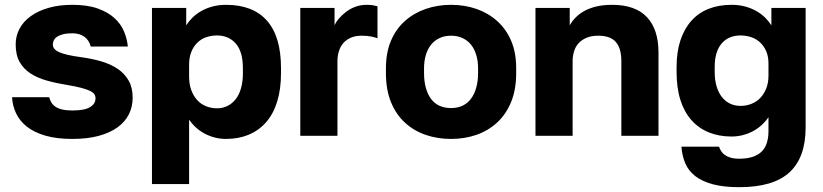

<svg xmlns="http://www.w3.org/2000/svg" viewBox="-20 -563 3410 796"><path d="M280 13Q215 13 168.5 -0.5Q122 -14 92 -37.5Q62 -61 47 -92.5Q32 -124 30 -160H184Q187 -148 193 -138Q199 -128 210 -120.5Q221 -113 238 -109Q255 -105 280 -105Q306 -105 324 -108.5Q342 -112 353.5 -119Q365 -126 370.5 -135Q376 -144 376 -156Q376 -165 371 -172.5Q366 -180 352.5 -186.5Q339 -193 316 -199Q293 -205 257 -211Q213 -218 174 -229Q135 -240 106.5 -258.5Q78 -277 61.5 -306Q45 -335 45 -379Q45 -414 61 -444Q77 -474 107.5 -496Q138 -518 181.5 -530.5Q225 -543 280 -543Q342 -543 384.5 -528Q427 -513 454 -488.5Q481 -464 494 -433Q507 -402 510 -370H356Q350 -396 330 -410.5Q310 -425 280 -425Q257 -425 241.5 -421Q226 -417 216.5 -410.5Q207 -404 203 -395.5Q199 -387 199 -378Q199 -368 206 -360Q213 -352 227 -346Q241 -340 263.5 -335Q286 -330 316 -326Q360 -320 398.5 -309Q437 -298 466.5 -278.5Q496 -259 513 -229.5Q530 -200 530 -158Q530 -120 514 -88.5Q498 -57 466.5 -34.5Q435 -12 388.5 0.5Q342 13 280 13Z M610 200V-530H752V-458Q762 -474 777.5 -489.5Q793 -505 814 -517Q835 -529 861 -536Q887 -543 917 -543Q973 -543 1015.5 -526.5Q1058 -510 1087 -477Q1116 -444 1130.5 -395Q1145 -346 1145 -280V-260Q1145 -193 1129 -141.5Q1113 -90 1083 -56Q1053 -22 1011 -4.5Q969 13 917 13Q872 13 831.5 -7.5Q791 -28 764 -67V200ZM880 -114Q903 -114 922.5 -123.5Q942 -133 956.5 -151Q971 -169 979 -196.5Q987 -224 987 -260V-280Q987 -315 979.5 -340.5Q972 -366 957.5 -382.5Q943 -399 923.5 -407.5Q904 -416 880 -416Q856 -416 834.5 -408.5Q813 -401 797.5 -385.5Q782 -370 773 -347.5Q764 -325 764 -295V-245Q764 -214 773 -189.5Q782 -165 797.5 -148Q813 -131 834.5 -122.5Q856 -114 880 -114Z M1225 0V-530H1367V-458Q1373 -472 1385.5 -486.5Q1398 -501 1415 -514Q1432 -527 1453.5 -535Q1475 -543 1500 -543Q1517 -543 1527 -541Q1537 -539 1545 -537V-404Q1540 -407 1522 -411Q1504 -415 1480 -415Q1453 -415 1434 -406.5Q1415 -398 1403 -384Q1391 -370 1385 -350.5Q1379 -331 1379 -309V0Z M1850 13Q1794 13 1745.2 -3.7Q1696.3 -20.3 1659.2 -54.2Q1622 -88 1601 -139.5Q1580 -191 1580 -259.6V-279.8Q1580 -345.4 1601 -394.4Q1622 -443.4 1659 -476.2Q1696 -509 1745 -526Q1794 -543 1850 -543Q1906 -543 1954.8 -526.2Q2003.7 -509.3 2040.8 -476.2Q2078 -443 2099 -394.2Q2120 -345.4 2120 -280.1V-260Q2120 -191.6 2099 -140.3Q2078 -89 2040.8 -54.8Q2003.7 -20.7 1954.8 -3.8Q1906 13 1850 13ZM1850 -115Q1877 -115 1898 -125Q1919 -135 1933 -154Q1947 -173 1954.5 -200Q1962 -227 1962 -260V-280Q1962 -310 1954.5 -335Q1947 -360 1933 -377.5Q1919 -395 1898 -405Q1877 -415 1850 -415Q1823 -415 1802 -405Q1781 -395 1767 -377.5Q1753 -360 1745.5 -335Q1738 -310 1738 -280V-260Q1738 -226 1745.5 -199Q1753 -172 1767 -153Q1781 -134 1802 -124.5Q1823 -115 1850 -115Z M2200 0V-530H2342V-458Q2352 -476 2367.5 -491.5Q2383 -507 2404.5 -518.5Q2426 -530 2454 -536.5Q2482 -543 2518 -543Q2614 -543 2662 -492Q2710 -441 2710 -345V0H2556V-310Q2556 -362 2533.5 -388.5Q2511 -415 2460 -415Q2432 -415 2412 -406.5Q2392 -398 2379 -384Q2366 -370 2360 -350.5Q2354 -331 2354 -310V0Z M3045 213Q2980 213 2935.5 201Q2891 189 2863 167.5Q2835 146 2821.5 115Q2808 84 2805 45H2961Q2964 54 2969.5 63Q2975 72 2984.5 79Q2994 86 3008.5 90.5Q3023 95 3045 95Q3105 95 3135.5 67.5Q3166 40 3166 -20V-77Q3139 -38 3098.5 -17.5Q3058 3 3013 3Q2961 3 2919 -14Q2877 -31 2847 -64.5Q2817 -98 2801 -148Q2785 -198 2785 -265V-285Q2785 -348 2801 -396Q2817 -444 2846.5 -477Q2876 -510 2918 -526.5Q2960 -543 3013 -543Q3044 -543 3069.5 -536Q3095 -529 3116 -517Q3137 -505 3152.5 -489.5Q3168 -474 3178 -458V-530H3320V-35Q3320 27 3303.5 73.5Q3287 120 3253.5 151Q3220 182 3168 197.5Q3116 213 3045 213ZM3050 -124Q3074 -124 3095.5 -132.5Q3117 -141 3132.5 -157.5Q3148 -174 3157 -197Q3166 -220 3166 -250V-300Q3166 -328 3157 -349.5Q3148 -371 3132.5 -386Q3117 -401 3095.5 -408.5Q3074 -416 3050 -416Q3026 -416 3006.5 -408Q2987 -400 2972.5 -383.5Q2958 -367 2950.5 -342.5Q2943 -318 2943 -285V-265Q2943 -231 2951 -204.5Q2959 -178 2973.5 -160Q2988 -142 3007.5 -133Q3027 -124 3050 -124Z"/></svg>

Font: Golos Text VF
Style: Regular
Weight: 400
Designer: A.Korolkova, Vitaly Kuzmin
Foundry: ParaType Ltd
Version: Version 2.003